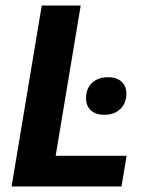

<svg xmlns="http://www.w3.org/2000/svg" viewBox="-20 -670 523 690"><path d="M21.7 0 130 -650H270L180 -110H435L416.7 0ZM355 -257.5Q323.3 -257.5 306.2 -273.8Q289.2 -290 289.2 -317.5Q289.2 -351.7 310.8 -372.1Q332.5 -392.5 368.3 -392.5Q400 -392.5 417.1 -376.2Q434.2 -360 434.2 -333.3Q434.2 -300 412.9 -278.8Q391.7 -257.5 355 -257.5Z"/></svg>

Font: Familjen Grotesk GF
Style: Bold Italic
Weight: 700
Designer: Anders Wikstroem, Jonas Baeckman, Matilda Gysing, Kristian Moeller
Foundry: Familjen STHML AB
Version: Version 2.000; Beta; Release 4; Build 6